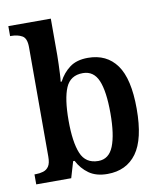

<svg xmlns="http://www.w3.org/2000/svg" viewBox="-86 -829 764 908"><g transform="rotate(-10 296.5 -375.0)"><path d="M357 10Q303 10 268.5 -14.5Q234 -39 214 -78H207L184 0H16V-48H23Q41 -48 58 -53Q75 -58 85 -73Q95 -88 95 -119V-645Q95 -688 73.5 -700Q52 -712 22 -712H16V-760H220V-583Q220 -565 219 -541Q218 -517 217 -494Q216 -471 214 -458H219Q239 -497 272.5 -522Q306 -547 360 -547Q450 -547 498 -480.5Q546 -414 546 -270Q546 -124 497 -57Q448 10 357 10ZM325 -58Q376 -58 398 -113Q420 -168 420 -271Q420 -376 398 -428Q376 -480 324 -480Q264 -480 241.5 -427.5Q219 -375 219 -270Q219 -167 241.5 -112.5Q264 -58 325 -58Z"/></g></svg>

Font: Noto Serif Sinhala SemiCondensed SemiBold
Style: Regular
Weight: 600
Width: 4
Designer: Jelle Bosma - Monotype Design Team
Foundry: Monotype Imaging Inc.
Version: Version 2.007; ttfautohint (v1.8.4.7-5d5b)